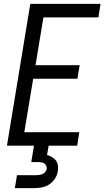

<svg xmlns="http://www.w3.org/2000/svg" viewBox="-20 -755 541 995"><path d="M16 0 137 -735H501L490 -665H205L164 -417H393L381 -347H152L106 -70H391L380 0ZM57 220 68 153H168Q176 153 184.5 151.5Q193 150 201 146.5Q209 143 214.5 136Q220 129 222 121Q223 113 220 105Q217 97 210.5 92.5Q204 88 196 86.5Q188 85 180 85H142L156 0H232L224 48Q237 52 249.5 59Q262 66 270 77Q278 88 280 102.5Q282 117 280 132Q277 152 265 170.5Q253 189 235.5 200.5Q218 212 197.5 216Q177 220 157 220Z"/></svg>

Font: Iosevka SS18
Style: Italic
Weight: 400
Italic angle: -9°
Monospace: yes
Designer: Belleve Invis
Foundry: Belleve Invis
Version: Version 25.1.1; ttfautohint (v1.8.4)